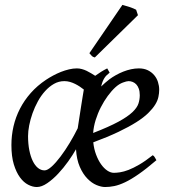

<svg xmlns="http://www.w3.org/2000/svg" viewBox="-20 -732 687 772"><path d="M444.8 -381.8Q428.7 -367.2 413.3 -346.2Q397.9 -325.2 385.5 -300.8Q373 -276.4 364.7 -249.8Q356.4 -223.1 354.5 -197.3Q418.5 -222.2 455.8 -242.4Q493.2 -262.7 512.2 -280.8Q531.2 -298.8 536.6 -315.4Q542 -332 542 -349.1Q542 -364.3 538.1 -375.2Q534.2 -386.2 527.8 -392.8Q521.5 -399.4 513.4 -402.6Q505.4 -405.8 497.1 -405.8Q489.3 -405.8 474.1 -400.1Q459 -394.5 444.8 -381.8ZM292.5 -216.3Q295.9 -238.3 299.6 -262.2Q303.2 -286.1 306.6 -307.6Q310.1 -329.1 312.7 -345.9Q315.4 -362.8 316.9 -371.1V-372.1Q309.6 -377.9 300.8 -383.8Q292 -389.6 282.2 -394.5Q272.5 -399.4 261.5 -402.6Q250.5 -405.8 238.8 -405.8Q216.3 -405.8 197 -394.8Q177.7 -383.8 161.4 -365.7Q145 -347.7 132.3 -324.5Q119.6 -301.3 110.8 -276.6Q102.1 -252 97.4 -228Q92.8 -204.1 92.8 -185.1Q92.8 -153.3 97.9 -127.9Q103 -102.5 111.8 -84.5Q120.6 -66.4 132.8 -56.6Q145 -46.9 159.2 -46.9Q170.9 -46.9 188 -62.5Q205.1 -78.1 223.6 -102.8Q242.2 -127.4 260.3 -157.5Q278.3 -187.5 292.5 -216.3ZM420.9 -439.9Q413.6 -434.1 408.4 -429Q403.3 -423.8 399.7 -418Q396 -412.1 392.8 -404.3Q389.6 -396.5 386.7 -384.3Q402.3 -399.4 419.9 -413.1Q431.6 -421.9 446 -429.9Q460.4 -438 475.8 -444.1Q491.2 -450.2 507.1 -453.6Q522.9 -457 538.1 -457Q559.1 -457 574.5 -449.5Q589.8 -441.9 600.1 -429.7Q610.4 -417.5 615.2 -402.1Q620.1 -386.7 620.1 -371.1Q620.1 -357.4 616.9 -342.3Q613.8 -327.1 603.8 -311Q593.8 -294.9 575.9 -277.3Q558.1 -259.8 528.6 -241Q499 -222.2 456.5 -201.9Q414.1 -181.6 355 -159.7Q357.9 -132.3 366.5 -109.9Q375 -87.4 386.5 -71.3Q397.9 -55.2 411.4 -46.1Q424.8 -37.1 438 -37.1Q448.2 -37.1 462.9 -39.3Q477.5 -41.5 496.8 -48.8Q516.1 -56.2 540.3 -70.3Q564.5 -84.5 594.2 -107.9Q599.6 -105 603 -98.4Q606.4 -91.8 608.9 -87.9Q568.4 -53.2 537.8 -32Q507.3 -10.7 483.2 0.7Q459 12.2 439.7 16.1Q420.4 20 402.8 20Q387.2 20 367.9 12Q348.6 3.9 331.1 -14.2Q313.5 -32.2 300.8 -61.3Q288.1 -90.3 285.6 -131.8Q272.9 -109.4 254.2 -83Q235.4 -56.6 213.9 -33.7Q192.4 -10.7 169.9 4.6Q147.5 20 127.9 20Q111.3 20 93.3 10.7Q75.2 1.5 60.3 -18.8Q45.4 -39.1 35.6 -71Q25.9 -103 25.9 -148.9Q25.9 -187.5 34.4 -224.4Q43 -261.2 60.3 -294.9Q77.6 -328.6 103.8 -358.2Q129.9 -387.7 165 -411.1Q178.2 -419.9 193.6 -428.2Q209 -436.5 225.1 -442.9Q241.2 -449.2 257.6 -453.1Q273.9 -457 289.1 -457Q299.3 -457 309.1 -454.3Q318.8 -451.7 328.1 -447.3Q337.4 -442.9 346.2 -437.5Q355 -432.1 362.8 -427.2Q374 -435.5 386.2 -443.1Q398.4 -450.7 411.1 -457ZM534.7 -670.9 361.3 -501Q353.5 -502.9 349.9 -506.3Q346.2 -509.8 339.4 -518.1L472.2 -712.4Q477.1 -710.9 484.6 -708.7Q492.2 -706.5 500.5 -703.9Q508.8 -701.2 516.1 -698.2Q523.4 -695.3 527.3 -692.9Z"/></svg>

Font: Gentium Plus Am
Style: Italic
Weight: 400
Italic angle: -8°
Designer: J. Victor Gaultney, Annie Olsen, Iska Routamaa, Becca Hirsbrunner
Foundry: SIL International
Version: Version 5.000